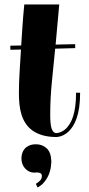

<svg xmlns="http://www.w3.org/2000/svg" viewBox="-20 -579 394 853"><path d="M25.9 -376 74.2 -377Q76.7 -414.6 79.6 -459.2Q82.5 -503.9 87.9 -559.1H243.2L227.1 -380.9L314 -382.8V-365.2L225.1 -362.8Q218.3 -290.5 210.7 -217.3Q203.1 -144 203.1 -66.9Q203.1 -29.3 208.7 -9.8Q214.4 9.8 228 12.2H232.9Q256.8 9.3 275.9 -10.3Q283.7 -18.6 291.5 -31.5Q299.3 -44.4 305.2 -63.2Q311 -82 314.5 -107.7Q317.9 -133.3 317.9 -167H335.9Q335.9 -129.9 331.8 -101.8Q327.6 -73.7 320.3 -53Q313 -32.2 303.7 -18.1Q294.4 -3.9 284.7 5.4Q261.7 26.9 232.9 29.8Q196.8 29.8 170.2 22.2Q143.6 14.6 124.8 1.2Q106 -12.2 94 -30.5Q82 -48.8 75.4 -70.3Q68.8 -91.8 66.4 -115.7Q64 -139.6 64 -164.1Q64 -209.5 66.9 -256.3Q69.8 -303.2 73.2 -358.9L25.9 -357.9ZM139.2 237.8Q148.4 232.4 157.2 223.9Q166 215.3 166 203.1Q166 193.4 159.4 190.2Q152.8 187 142.1 187Q139.6 187 137.7 187.5Q135.7 188 133.3 188Q120.6 188 110.1 183.1Q99.6 178.2 91.8 169.7Q84 161.1 79.6 149.7Q75.2 138.2 75.2 125Q75.2 113.3 78.6 102.1Q82 90.8 89.6 82Q97.2 73.2 109.6 67.6Q122.1 62 140.1 62Q168 62 187.3 79.8Q206.5 97.7 208 136.2Q208 137.7 207.8 144.5Q207.5 151.4 206.1 161.9Q204.6 172.4 200.9 184.8Q197.3 197.3 190.4 209.7Q183.6 222.2 173.1 233.9Q162.6 245.6 147 253.9Z"/></svg>

Font: Purple Purse
Style: Regular
Weight: 400
Designer: Astigmatic (AOETI)
Foundry: Astigmatic (AOETI)
Version: Version 1.000